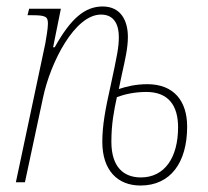

<svg xmlns="http://www.w3.org/2000/svg" viewBox="-20 -563 643 593"><path d="M414 10C506 10 558 -60 558 -172C558 -251 517 -303 435 -303C398 -303 368 -295 347 -288C350 -305 354 -320 357 -336C366 -377 375 -414 375 -449C375 -498 354 -543 297 -543C243 -543 199 -507 149 -417H144L168 -536H70L65 -516H78C121 -516 128 -512 128 -490C128 -474 123 -448 120 -429L29 0H57L113 -262C136 -371 211 -518 292 -518C337 -518 347 -480 347 -449C347 -417 342 -393 322 -300C305 -224 296 -175 296 -125C296 -37 343 10 414 10ZM415 -15C363 -15 324 -46 324 -125C324 -181 332 -221 341 -263C365 -272 396 -279 432 -279C501 -279 530 -236 530 -170C530 -77 489 -15 415 -15Z"/></svg>

Font: Noto Serif Condensed Thin
Style: Italic
Weight: 100
Width: 3
Italic angle: -12°
Designer: Monotype Design Team
Foundry: Monotype Imaging Inc.
Version: Version 2.013